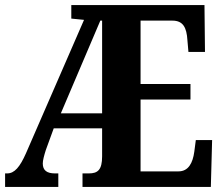

<svg xmlns="http://www.w3.org/2000/svg" viewBox="-20 -734 875 754"><path d="M0 0H209V-53H196C164 -53 148 -65 148 -92C148 -104 153 -123 160 -145L191 -230H381V-120C381 -67 364 -53 329 -53H304V0H808L813 -184H749L743 -138C737 -94 720 -61 681 -61H532V-343H728V-404H532V-653H657C699 -653 713 -626 716 -576L720 -530H785L783 -714H260V-661L310 -656L82 -132C58 -78 37 -53 8 -53H0ZM219 -289 374 -653H381V-289Z"/></svg>

Font: Noto Serif Thai ExtraCondensed ExtraBold
Style: Regular
Weight: 800
Width: 2
Designer: Monotype Design Team
Foundry: Monotype Imaging Inc.
Version: Version 2.002